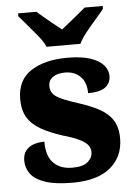

<svg xmlns="http://www.w3.org/2000/svg" viewBox="-55 -808 602 859"><g transform="rotate(-5 246.5 -378.0)"><path d="M237 10Q159 10 113.5 -5.5Q68 -21 48.5 -47.5Q29 -74 29 -107Q29 -135 42.5 -152Q56 -169 78 -176.5Q100 -184 126 -184Q126 -118 157 -87.5Q188 -57 241 -57Q289 -57 310.5 -75.5Q332 -94 332 -119Q332 -139 319.5 -153Q307 -167 280.5 -179.5Q254 -192 211 -204Q152 -223 113 -245.5Q74 -268 54.5 -300.5Q35 -333 35 -383Q35 -468 97 -508.5Q159 -549 261 -549Q326 -549 366 -535Q406 -521 424 -499Q442 -477 442 -453Q442 -419 417.5 -401Q393 -383 340 -383Q340 -432 313.5 -458Q287 -484 245 -484Q211 -484 190.5 -470Q170 -456 170 -430Q170 -400 195 -382.5Q220 -365 290 -343Q344 -326 383.5 -305Q423 -284 444 -252Q465 -220 465 -169Q465 -88 407 -39Q349 10 237 10ZM173 -606Q163 -629 141.5 -655.5Q120 -682 97.5 -708Q75 -734 59 -753V-766H141Q153 -756 172.5 -739Q192 -722 213 -705.5Q234 -689 249 -677Q264 -689 284.5 -705.5Q305 -722 325.5 -739Q346 -756 358 -766H439V-753Q424 -734 401 -708Q378 -682 357 -655.5Q336 -629 325 -606Z"/></g></svg>

Font: Noto Rashi Hebrew ExtraBold
Style: Regular
Weight: 800
Version: Version 1.006